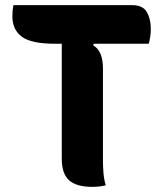

<svg xmlns="http://www.w3.org/2000/svg" viewBox="-20 -720 640 746"><path d="M391 0Q378 3 366.5 4.5Q355 6 338 6Q277 6 248.5 -19.5Q220 -45 220 -103V-550H195Q101 -550 64.5 -577.5Q28 -605 28 -657Q28 -680 32 -700H494Q535 -700 550.5 -673Q566 -646 566 -608Q566 -591 563.5 -576Q561 -561 558 -550H344L342 -544Q362 -532 371 -509.5Q380 -487 380 -455V-96Q380 -73 382 -48Q384 -23 391 0Z"/></svg>

Font: Recursive Mn Csl St XBd
Style: Regular
Weight: 800
Monospace: yes
Version: Version 1.079;hotconv 1.0.112;makeotfexe 2.5.65598; ttfautoh